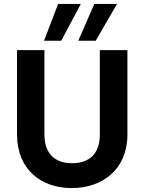

<svg xmlns="http://www.w3.org/2000/svg" viewBox="-20 -954 737 981"><path d="M67 -698V-267C67 -88 190 7 346 7C503 7 631 -88 631 -267V-698H490V-266C490 -171 439 -120 348 -120C259 -120 207 -171 207 -266V-698ZM380 -746H469L578 -934H462ZM293 -746 393 -934H277L205 -746Z"/></svg>

Font: Poppins SemiBold
Style: Regular
Weight: 600
Designer: Ninad Kale (Devanagari), Jonny Pinhorn (Latin)
Foundry: Indian Type Foundry
Version: 4.004